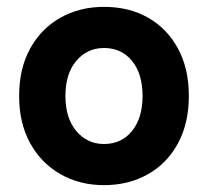

<svg xmlns="http://www.w3.org/2000/svg" viewBox="-20 -530 607 560"><path d="M283.3 10Q212.5 10 156.2 -22.1Q100 -54.2 67.9 -112.5Q35.8 -170.8 35.8 -250Q35.8 -330 67.9 -388.3Q100 -446.7 156.2 -478.3Q212.5 -510 283.3 -510Q356.7 -510 412.1 -478.3Q467.5 -446.7 499.2 -388.3Q530.8 -330 530.8 -250Q530.8 -170.8 499.2 -112.1Q467.5 -53.3 411.2 -21.7Q355 10 283.3 10ZM283.3 -110Q334.2 -110 365 -147.9Q395.8 -185.8 395.8 -250Q395.8 -315 365 -352.5Q334.2 -390 283.3 -390Q234.2 -390 202.5 -352.5Q170.8 -315 170.8 -250Q170.8 -185.8 202.5 -147.9Q234.2 -110 283.3 -110Z"/></svg>

Font: Funnel Sans Light
Style: Bold
Weight: 700
Version: Version 1.000